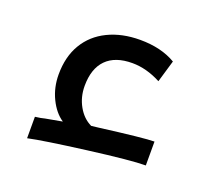

<svg xmlns="http://www.w3.org/2000/svg" viewBox="-82 -506 655 612"><g transform="rotate(20 245.0 -200.0)"><path d="M64.9 -64Q85.4 -66.4 97.2 -69.8L153.8 -80.1Q126 -98.6 107.9 -135.7Q89.8 -172.9 89.8 -216.8Q89.8 -277.3 115.5 -320.3Q141.1 -363.3 188.2 -386.2Q235.4 -409.2 296.9 -409.2Q368.7 -409.2 418 -379.9L396 -305.2Q346.7 -331.1 298.8 -331.1Q240.7 -331.1 210.4 -300.3Q180.2 -269.5 180.2 -210.9Q180.2 -173.3 197.5 -142.6Q214.8 -111.8 243.2 -98.1L265.1 -100.6Q416.5 -120.1 450.2 -120.1V-39.1Q401.4 -39.1 257.8 -20.5Q114.3 -2 64.9 8.8Z"/></g></svg>

Font: Noto Kufi Arabic
Style: Regular
Weight: 400
Designer: Monotype Design team
Foundry: Monotype Imaging Inc.
Version: Version 1.02